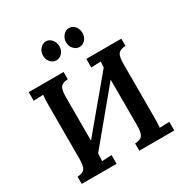

<svg xmlns="http://www.w3.org/2000/svg" viewBox="-207 -1101 1222 1268"><g transform="rotate(-30 404.5 -467.0)"><path d="M318 -645Q277 -643 262.5 -623.5Q248 -604 248 -546V-217L562 -593Q563 -620 565 -637Q549 -637 526.5 -636Q504 -635 491 -634V-700H758V-645Q716 -643 701.5 -623.5Q687 -604 687 -546V-149Q687 -122 686 -98.5Q685 -75 684 -63Q700 -64 722.5 -65Q745 -66 758 -66V0H491V-55Q533 -57 547.5 -76.5Q562 -96 562 -154V-501L247 -121Q246 -84 244 -63Q261 -64 283 -65Q305 -66 318 -66V0H52V-55Q93 -57 107.5 -76.5Q122 -96 122 -154V-553Q122 -578 123 -601Q124 -624 126 -637Q109 -637 87 -636Q65 -635 52 -634V-700H318ZM316 -790Q291 -790 272.5 -810.5Q254 -831 254 -861Q254 -891 273 -912.5Q292 -934 317 -934Q343 -934 361 -912.5Q379 -891 379 -861Q379 -831 360.5 -810.5Q342 -790 316 -790ZM492 -790Q468 -790 449 -810.5Q430 -831 430 -861Q430 -891 449 -912.5Q468 -934 493 -934Q520 -934 537.5 -912.5Q555 -891 555 -861Q555 -831 536.5 -810.5Q518 -790 492 -790Z"/></g></svg>

Font: Lora SemiBold
Style: Regular
Weight: 600
Designer: Olga Karpushina, Alexei Vanyashin (Cyrillic)
Foundry: Cyreal
Version: Version 3.011; ttfautohint (v1.8.4.7-5d5b)